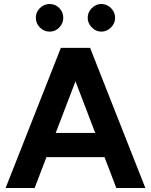

<svg xmlns="http://www.w3.org/2000/svg" viewBox="-20 -939 754 959"><path d="M561 0 293 -700H430L706 0ZM8 0 284 -700H421L153 0ZM138 -154V-275H577V-154ZM486 -781Q459 -781 438.5 -802Q418 -823 418 -850Q418 -878 438.5 -898.5Q459 -919 486 -919Q514 -919 534.5 -898.5Q555 -878 555 -850Q555 -823 534.5 -802Q514 -781 486 -781ZM228 -781Q200 -781 179.5 -801.5Q159 -822 159 -850Q159 -879 179.5 -899Q200 -919 228 -919Q256 -919 276 -899Q296 -879 296 -850Q296 -822 276 -801.5Q256 -781 228 -781Z"/></svg>

Font: Figtree
Style: Bold
Weight: 700
Designer: Erik Kennedy
Foundry: Erik Kennedy
Version: Version 2.001;gftools[0.9.30]